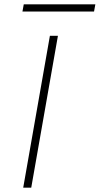

<svg xmlns="http://www.w3.org/2000/svg" viewBox="-20 -865 460 885"><path d="M87 0 210 -700H247L124 0ZM83.5 -812 89.5 -845H419.5L413.5 -812Z"/></svg>

Font: Overpass Thin
Style: Italic
Weight: 250
Italic angle: -10°
Designer: Delve Withrington, Dave Bailey, Thomas Jockin
Foundry: Delve Fonts LLC
Version: Version 4.000